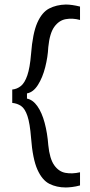

<svg xmlns="http://www.w3.org/2000/svg" viewBox="-20 -693 398 847"><path d="M34 -239V-298Q55 -300 72 -313.5Q89 -327 100.5 -360.5Q112 -394 117 -455Q124 -546 144.5 -592.5Q165 -639 197 -655.5Q229 -672 270 -673Q297 -673 333 -664V-605Q300 -614 270 -608.5Q240 -603 219.5 -574.5Q199 -546 193 -485Q191 -442 179.5 -396.5Q168 -351 147.5 -318.5Q127 -286 99 -281V-258Q125 -253 145 -224.5Q165 -196 177 -151Q189 -106 193 -53Q199 7 219 35.5Q239 64 268.5 69.5Q298 75 333 67V125Q315 130 298 132Q281 134 270 134Q230 134 198 118Q166 102 145 55Q124 8 117 -85Q112 -149 101 -181.5Q90 -214 73 -225.5Q56 -237 34 -239Z"/></svg>

Font: Bricolage Grotesque 10pt Light
Style: Regular
Weight: 300
Designer: Mathieu Triay
Foundry: Atelier Triay
Version: Version 1.000; ttfautohint (v1.8.4.7-5d5b);gftools[0.9.32]